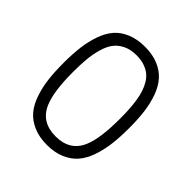

<svg xmlns="http://www.w3.org/2000/svg" viewBox="-196 -866 1008 1008"><g transform="rotate(45 308.0 -362.5)"><path d="M64.9 -365.2Q64.9 -431.6 71.5 -483.9Q78.1 -536.1 94.7 -583Q111.3 -629.9 138.2 -660.6Q165 -691.4 208 -709.2Q251 -727.1 308.1 -727.1Q364.7 -727.1 407.2 -709.2Q449.7 -691.4 476.8 -660.6Q503.9 -629.9 520.8 -583.3Q537.6 -536.6 544.2 -484.1Q550.8 -431.6 550.8 -365.2Q550.8 -298.3 544.2 -245.4Q537.6 -192.4 521 -144.8Q504.4 -97.2 477.3 -65.9Q450.2 -34.7 407.5 -16.4Q364.7 2 308.1 2Q250 2 206.8 -16.8Q163.6 -35.6 136.7 -67.4Q109.9 -99.1 93.5 -147.2Q77.1 -195.3 71 -247.3Q64.9 -299.3 64.9 -365.2ZM133.8 -365.2Q133.8 -220.7 164.1 -150.9Q202.1 -62 308.1 -62Q414.1 -62 452.1 -150.9Q481.9 -219.7 481.9 -365.2Q481.9 -403.3 480.2 -434.1Q478.5 -464.8 473.6 -496.8Q468.8 -528.8 460.7 -552.7Q452.6 -576.7 439.5 -598.4Q426.3 -620.1 408.2 -634Q390.1 -647.9 365 -656Q339.8 -664.1 308.1 -664.1Q264.2 -664.1 232.4 -648.4Q200.7 -632.8 181.9 -607.2Q163.1 -581.5 152.1 -541.5Q141.1 -501.5 137.5 -460.7Q133.8 -419.9 133.8 -365.2Z"/></g></svg>

Font: PoppinsZ Light
Style: Regular
Weight: 300
Designer: Ninad Kale (Devanagari), Jonny Pinhorn (Latin)
Foundry: Indian Type Foundry
Version: Version 3.002;FEAKit 1.0